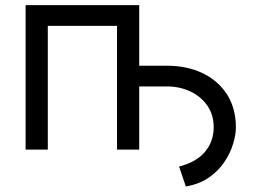

<svg xmlns="http://www.w3.org/2000/svg" viewBox="-20 -565 962 725"><path d="M681.8 139.2 656.2 63.9Q722.3 46.9 754.6 7.6Q786.9 -31.6 786.9 -83.8Q786.9 -131.4 762.8 -166.2Q738.6 -201 698.5 -219.8Q658.4 -238.6 610.8 -238.6H505.7V0H421.9V-467.3H160.5V0H76.7V-545.5H505.7V-316.8H610.8Q686.1 -316.8 744.9 -288.7Q803.6 -260.7 837.2 -208.5Q870.7 -156.2 870.7 -83.8Q870.7 -56.8 860.4 -22.4Q850.1 12.1 827.9 45.8Q805.8 79.5 769.7 104.8Q733.7 130 681.8 139.2Z"/></svg>

Font: Linik Sans
Style: Regular
Weight: 400
Designer: Rasmus Andersson (font), Marc Monis (original base), Kil Hyung-jin (Pretendard portions), Cristiano Sobral (main changes
Foundry: rsms
Version: Version 3.018;May 31, 2022;FontCreator 14.0.0.2814 64-bit; t